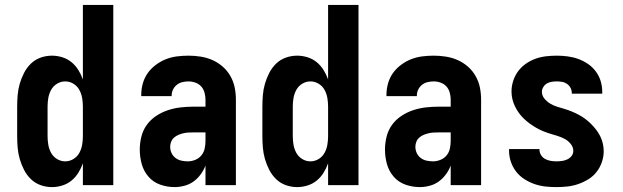

<svg xmlns="http://www.w3.org/2000/svg" viewBox="-20 -755 2540 783"><path d="M192 8Q168 8 145.5 0Q123 -8 106 -24.5Q89 -41 78 -62.5Q67 -84 60.5 -106.5Q54 -129 52 -152.5Q50 -176 50 -200V-320Q50 -344 52 -367.5Q54 -391 60.5 -413.5Q67 -436 78 -457.5Q89 -479 106 -495.5Q123 -512 145.5 -520Q168 -528 192 -528Q213 -528 234 -521.5Q255 -515 271.5 -501.5Q288 -488 299.5 -469.5Q311 -451 318 -431V-735H442V0H318V-89Q311 -69 299.5 -50.5Q288 -32 271.5 -18.5Q255 -5 234 1.5Q213 8 192 8ZM246 -97Q264 -97 279.5 -106.5Q295 -116 303.5 -131.5Q312 -147 315 -164.5Q318 -182 318 -200V-320Q318 -338 315 -355.5Q312 -373 303.5 -388.5Q295 -404 279.5 -413.5Q264 -423 246 -423Q228 -423 212.5 -413.5Q197 -404 188.5 -388.5Q180 -373 177 -355.5Q174 -338 174 -320V-200Q174 -182 177 -164.5Q180 -147 188.5 -131.5Q197 -116 212.5 -106.5Q228 -97 246 -97Z M692 8Q662 8 633.5 -2Q605 -12 585.5 -34.5Q566 -57 558 -86Q550 -115 550 -145Q550 -171 556.5 -197.5Q563 -224 578.5 -245.5Q594 -267 616.5 -282Q639 -297 664.5 -305.5Q690 -314 716.5 -317Q743 -320 769 -320H818V-349Q818 -363 814 -377.5Q810 -392 800.5 -402.5Q791 -413 777 -418Q763 -423 749 -423Q736 -423 723.5 -420Q711 -417 701 -409Q691 -401 685.5 -389.5Q680 -378 680 -365V-363H556V-368Q556 -392 562.5 -415Q569 -438 582.5 -457Q596 -476 615.5 -490.5Q635 -505 656.5 -513.5Q678 -522 701.5 -525Q725 -528 749 -528Q774 -528 799 -524Q824 -520 846.5 -510Q869 -500 888 -483.5Q907 -467 919.5 -445Q932 -423 937 -398.5Q942 -374 942 -349V0H818V-80Q811 -61 798.5 -44Q786 -27 769.5 -15Q753 -3 732.5 2.5Q712 8 692 8ZM746 -97Q761 -97 776 -103Q791 -109 801 -121Q811 -133 814.5 -148.5Q818 -164 818 -180V-215H769Q759 -215 748.5 -214.5Q738 -214 727.5 -211.5Q717 -209 707.5 -205Q698 -201 690 -194Q682 -187 678 -177Q674 -167 674 -157Q674 -143 679.5 -131Q685 -119 695.5 -111Q706 -103 719 -100Q732 -97 746 -97Z M1192 8Q1168 8 1145.5 0Q1123 -8 1106 -24.5Q1089 -41 1078 -62.5Q1067 -84 1060.5 -106.5Q1054 -129 1052 -152.5Q1050 -176 1050 -200V-320Q1050 -344 1052 -367.5Q1054 -391 1060.5 -413.5Q1067 -436 1078 -457.5Q1089 -479 1106 -495.5Q1123 -512 1145.5 -520Q1168 -528 1192 -528Q1213 -528 1234 -521.5Q1255 -515 1271.5 -501.5Q1288 -488 1299.5 -469.5Q1311 -451 1318 -431V-735H1442V0H1318V-89Q1311 -69 1299.5 -50.5Q1288 -32 1271.5 -18.5Q1255 -5 1234 1.5Q1213 8 1192 8ZM1246 -97Q1264 -97 1279.5 -106.5Q1295 -116 1303.5 -131.5Q1312 -147 1315 -164.5Q1318 -182 1318 -200V-320Q1318 -338 1315 -355.5Q1312 -373 1303.5 -388.5Q1295 -404 1279.5 -413.5Q1264 -423 1246 -423Q1228 -423 1212.5 -413.5Q1197 -404 1188.5 -388.5Q1180 -373 1177 -355.5Q1174 -338 1174 -320V-200Q1174 -182 1177 -164.5Q1180 -147 1188.5 -131.5Q1197 -116 1212.5 -106.5Q1228 -97 1246 -97Z M1692 8Q1662 8 1633.5 -2Q1605 -12 1585.5 -34.5Q1566 -57 1558 -86Q1550 -115 1550 -145Q1550 -171 1556.5 -197.5Q1563 -224 1578.5 -245.5Q1594 -267 1616.5 -282Q1639 -297 1664.5 -305.5Q1690 -314 1716.5 -317Q1743 -320 1769 -320H1818V-349Q1818 -363 1814 -377.5Q1810 -392 1800.5 -402.5Q1791 -413 1777 -418Q1763 -423 1749 -423Q1736 -423 1723.5 -420Q1711 -417 1701 -409Q1691 -401 1685.5 -389.5Q1680 -378 1680 -365V-363H1556V-368Q1556 -392 1562.5 -415Q1569 -438 1582.5 -457Q1596 -476 1615.5 -490.5Q1635 -505 1656.5 -513.5Q1678 -522 1701.5 -525Q1725 -528 1749 -528Q1774 -528 1799 -524Q1824 -520 1846.5 -510Q1869 -500 1888 -483.5Q1907 -467 1919.5 -445Q1932 -423 1937 -398.5Q1942 -374 1942 -349V0H1818V-80Q1811 -61 1798.5 -44Q1786 -27 1769.5 -15Q1753 -3 1732.5 2.5Q1712 8 1692 8ZM1746 -97Q1761 -97 1776 -103Q1791 -109 1801 -121Q1811 -133 1814.5 -148.5Q1818 -164 1818 -180V-215H1769Q1759 -215 1748.5 -214.5Q1738 -214 1727.5 -211.5Q1717 -209 1707.5 -205Q1698 -201 1690 -194Q1682 -187 1678 -177Q1674 -167 1674 -157Q1674 -143 1679.5 -131Q1685 -119 1695.5 -111Q1706 -103 1719 -100Q1732 -97 1746 -97Z M2249 8Q2226 8 2203.5 5.5Q2181 3 2159.5 -4.5Q2138 -12 2118.5 -24.5Q2099 -37 2085 -55Q2071 -73 2063.5 -95Q2056 -117 2056 -140V-147H2180V-145Q2180 -133 2186.5 -122.5Q2193 -112 2203.5 -106.5Q2214 -101 2225.5 -99Q2237 -97 2249 -97Q2260 -97 2271.5 -98.5Q2283 -100 2293.5 -105Q2304 -110 2311 -119Q2318 -128 2318 -140Q2318 -155 2307.5 -168Q2297 -181 2283 -188.5Q2269 -196 2254 -200.5Q2239 -205 2224.5 -209.5Q2210 -214 2195 -220Q2180 -226 2166.5 -234Q2153 -242 2140.5 -251Q2128 -260 2116.5 -271Q2105 -282 2096 -294.5Q2087 -307 2080 -321.5Q2073 -336 2069.5 -351Q2066 -366 2066 -382Q2066 -404 2073 -425.5Q2080 -447 2093 -464.5Q2106 -482 2124.5 -495Q2143 -508 2164 -515.5Q2185 -523 2207 -525.5Q2229 -528 2251 -528Q2273 -528 2295.5 -525Q2318 -522 2338.5 -514.5Q2359 -507 2377.5 -494.5Q2396 -482 2409.5 -464Q2423 -446 2429.5 -424.5Q2436 -403 2436 -380V-373H2312V-375Q2312 -386 2307 -396Q2302 -406 2293 -412.5Q2284 -419 2273 -421Q2262 -423 2251 -423Q2241 -423 2230.5 -421.5Q2220 -420 2211 -415Q2202 -410 2196 -400.5Q2190 -391 2190 -381Q2190 -365 2200.5 -352.5Q2211 -340 2224.5 -332Q2238 -324 2253 -319.5Q2268 -315 2283 -310.5Q2298 -306 2312.5 -300Q2327 -294 2341 -286.5Q2355 -279 2367.5 -269.5Q2380 -260 2391 -249Q2402 -238 2411.5 -225.5Q2421 -213 2428 -199Q2435 -185 2438.5 -169.5Q2442 -154 2442 -138Q2442 -116 2434.5 -94Q2427 -72 2413 -54Q2399 -36 2379.5 -24Q2360 -12 2338.5 -4.5Q2317 3 2294.5 5.5Q2272 8 2249 8Z"/></svg>

Font: Iosevka Term Curly Extrabold
Style: Regular
Weight: 800
Designer: Belleve Invis
Foundry: Belleve Invis
Version: Version 32.3.0